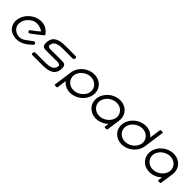

<svg xmlns="http://www.w3.org/2000/svg" viewBox="308 -2164 3705 3705"><g transform="rotate(45 2161.0 -311.0)"><path d="M608 -156.8C620.2 -167.3 620.4 -191.6 606.2 -205C592.1 -218.4 574 -215.6 561 -206.2L424.5 -107C316.2 -28.3 174.7 -78.9 132.5 -175.5C90.3 -272.1 148.4 -408.4 265.6 -471C360.6 -521.7 449.7 -488.4 524.7 -450.4C546.8 -439.2 395.7 -336 365.3 -312C352.7 -302 349 -282 359.5 -265.6C370.1 -249.1 393.1 -252.8 406.3 -262C481.7 -316.2 555.3 -372.8 626.3 -433C652.2 -454 605.1 -489.8 586.9 -508.8C505.8 -593.9 363.3 -611.3 234.4 -542.4C76.5 -458.1 -2.3 -276 58.8 -136.1C119.9 3.7 314.8 40.4 456.4 -40.6C552.7 -95.6 536.6 -95 608 -156.8Z M1176.8 -326.9C1015.3 -326.9 906.7 -326.2 906.7 -326.2C806.2 -326 836.8 -392 837.1 -393.9C849.2 -479.8 951.1 -503.6 1062.6 -503.6C1174.2 -503.6 1332.6 -503.5 1332.6 -503.5C1347.6 -503.5 1362.9 -519.7 1365.8 -540.6C1368.8 -561.5 1358 -577.6 1343 -577.6C1343 -577.6 1234.6 -578.4 1073.1 -578.4C911.6 -578.4 776.6 -550 754.6 -393.9C732.3 -234.8 822.7 -251.4 896.2 -251.4C1057.7 -251.4 1165.8 -252.3 1166.3 -252.1C1266.8 -252.3 1236.2 -186.4 1235.9 -184.5C1223.8 -98.6 1121.9 -74.8 1010.4 -74.8C898.8 -74.8 740.4 -74.8 740.4 -74.8C725.4 -74.8 710.1 -58.7 707.2 -37.8C704.2 -16.9 715 -0.7 730 -0.7C730 -0.7 838.4 0 999.9 0C1161.4 0 1296.4 -28.3 1318.4 -184.5C1340.7 -343.6 1250.3 -326.9 1176.8 -326.9Z M1442.4 95.5C1440.2 110.5 1514.2 111.5 1516.3 96.5C1520.6 65.9 1539.8 -70.6 1544.1 -101.2C1591.5 -39.2 1668.8 0 1761 0C1929.6 0 2085.2 -131.1 2107.9 -292.6C2130.6 -454.1 2011.8 -585.2 1843.3 -585.2C1674.7 -585.2 1519.1 -454.1 1496.4 -292.6ZM2029.2 -292.6C2013.5 -181.1 1897.8 -82.5 1772.6 -82.5C1647.5 -82.5 1559.5 -181.1 1575.1 -292.6C1590.8 -404.1 1706.5 -502.7 1831.7 -502.7C1956.8 -502.7 2044.9 -404.1 2029.2 -292.6Z M2772.6 -10.5 2812.8 -292.6C2835.5 -454.1 2716.7 -585.2 2548.1 -585.2C2379.6 -585.2 2223.9 -454.1 2201.2 -292.6C2178.5 -131.1 2297.3 0 2465.9 0C2558.1 0 2646.4 -39.2 2711.3 -101.2C2707 -70.6 2702.7 -40.1 2698.4 -9.5C2696.3 5.5 2770.5 4.5 2772.6 -10.5ZM2280 -292.6C2295.6 -404.1 2411.4 -502.7 2536.5 -502.7C2661.7 -502.7 2749.7 -404.1 2734 -292.6C2718.4 -181.1 2602.6 -82.5 2477.5 -82.5C2352.3 -82.5 2264.3 -181.1 2280 -292.6Z M3573.8 -718.7C3575.9 -733.7 3502 -734.7 3499.9 -719.7C3495.6 -689.1 3471 -514.6 3466.7 -484C3419.3 -546 3342 -585.2 3249.8 -585.2C3081.2 -585.2 2925.6 -454.1 2902.9 -292.6C2880.2 -131.1 2999 0 3167.6 0C3336.1 0 3491.7 -131.1 3514.4 -292.6ZM2981.7 -292.6C2997.3 -404.1 3113.1 -502.7 3238.2 -502.7C3363.4 -502.7 3451.4 -404.1 3435.7 -292.6C3420 -181.1 3304.3 -82.5 3179.1 -82.5C3054 -82.5 2966 -181.1 2981.7 -292.6Z M4232.6 -10.5 4272.8 -292.6C4295.5 -454.1 4176.7 -585.2 4008.1 -585.2C3839.6 -585.2 3683.9 -454.1 3661.2 -292.6C3638.5 -131.1 3757.3 0 3925.9 0C4018.1 0 4106.4 -39.2 4171.3 -101.2C4167 -70.6 4162.7 -40.1 4158.4 -9.5C4156.3 5.5 4230.5 4.5 4232.6 -10.5ZM3740 -292.6C3755.6 -404.1 3871.4 -502.7 3996.5 -502.7C4121.7 -502.7 4209.7 -404.1 4194 -292.6C4178.4 -181.1 4062.6 -82.5 3937.5 -82.5C3812.3 -82.5 3724.3 -181.1 3740 -292.6Z"/></g></svg>

Font: Hi.
Style: Regular
Weight: 400
Designer: Mew Too, Robert Jablonski
Foundry: Cannot Into Space Fonts
Version: Version 1.996